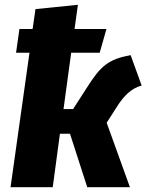

<svg xmlns="http://www.w3.org/2000/svg" viewBox="-20 -781 611 801"><path d="M466 -333C496 -381 528 -413 571 -424L525 -551C433 -534 400 -507 341 -413L285 -326H245L277 -561H396L424 -660H291L305 -761L128 -743L116 -660H61L47 -561H103L24 0H200L230 -223H272L344 0H522L425 -269Z"/></svg>

Font: Fira Sans ExtraBold
Style: Italic
Weight: 800
Italic angle: -8°
Designer: bBox Type GmbH & Carrois Corporate GbR & Edenspiekermann AG
Foundry: bBox Type GmbH & Carrois Corporate GbR & Edenspiekermann AG
Version: Version 4.301;PS 004.301;hotconv 1.0.88;makeotf.lib2.5.64775